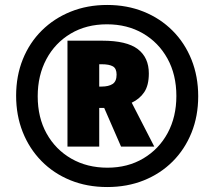

<svg xmlns="http://www.w3.org/2000/svg" viewBox="-20 -795 864 774"><path d="M412 -41Q331 -41 263.5 -68.5Q196 -96 147 -146Q98 -196 71.5 -263Q45 -330 45 -409Q45 -489 72 -556Q99 -623 148.5 -672Q198 -721 265 -748Q332 -775 412 -775Q492 -775 559 -748Q626 -721 675.5 -671.5Q725 -622 752 -554.5Q779 -487 779 -407Q779 -327 752 -260Q725 -193 676 -144Q627 -95 560 -68Q493 -41 412 -41ZM413 -119Q495 -119 558 -156.5Q621 -194 656 -259Q691 -324 691 -408Q691 -494 655 -559Q619 -624 556 -660.5Q493 -697 411 -697Q328 -697 265 -659.5Q202 -622 167 -556.5Q132 -491 132 -407Q132 -321 168 -256.5Q204 -192 267.5 -155.5Q331 -119 413 -119ZM252 -204V-631H392Q491 -631 535.5 -597Q580 -563 580 -499Q580 -451 561.5 -423.5Q543 -396 511 -381L602 -204H468L400 -360H380V-204ZM389 -446Q418 -446 434 -456.5Q450 -467 450 -494Q450 -519 435 -527.5Q420 -536 390 -536H380V-446Z"/></svg>

Font: Noto Sans Tamil UI SemiCondensed Black
Style: Regular
Weight: 900
Width: 4
Designer: Jelle Bosma - Monotype Design Team
Foundry: Monotype Imaging Inc.
Version: Version 2.004; ttfautohint (v1.8.4.7-5d5b)